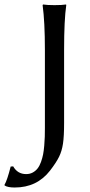

<svg xmlns="http://www.w3.org/2000/svg" viewBox="-61 -668 401 860"><path d="M140.1 -95.2V-444.8Q140.1 -569.8 129.9 -645L131.8 -647.9Q150.4 -645 183.1 -645Q216.8 -645 234.9 -647.9L235.8 -645Q226.1 -578.6 226.1 -444.8V-117.2Q226.1 -58.1 221.2 -24.9Q216.3 8.3 203.6 34.2Q190.9 60.1 163.1 96.2Q104.5 171.9 4.9 171.9Q-25.9 171.9 -40 163.1L-41 160.2Q-28.8 139.6 -13.2 78.1L-2 77.1Q17.6 111.8 56.2 111.8Q72.8 111.8 85.7 104.7Q98.6 97.7 107.4 86.4Q116.2 75.2 122.6 57.6Q128.9 40 132.1 23.4Q135.3 6.8 137.2 -15.9Q139.2 -38.6 139.6 -55.7Q140.1 -72.8 140.1 -95.2Z"/></svg>

Font: Linux Biolinum G
Style: Regular
Weight: 400
Designer: Philipp H. Poll
Foundry: Philipp H. Poll
Version: Version 1.1.0 ; ttfautohint (v1.6)